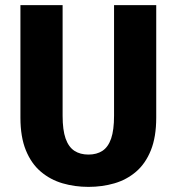

<svg xmlns="http://www.w3.org/2000/svg" viewBox="-20 -720 690 751"><path d="M326 11Q272.6 11 224.7 -3Q176.9 -17 139.7 -48.5Q102.5 -79.9 81.2 -132.1Q59.9 -184.2 59.9 -260V-700H224.9V-267.1Q224.9 -211.4 236.6 -178.1Q248.4 -144.9 271 -130.1Q293.6 -115.4 326 -115.4Q358.4 -115.4 380.8 -130.1Q403.2 -144.9 414.7 -178.1Q426.1 -211.4 426.1 -267.1V-700H591.1V-260Q591.1 -184.2 570.1 -132.1Q549 -79.9 512.3 -48.5Q475.6 -17 427.8 -3Q379.9 11 326 11Z"/></svg>

Font: Trispace Thin
Style: Regular
Weight: 100
Designer: Tyler Finck
Foundry: Etcetera Type Company
Version: Version 1.210